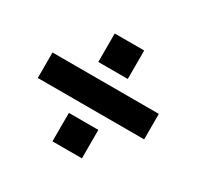

<svg xmlns="http://www.w3.org/2000/svg" viewBox="-104 -670 682 666"><g transform="rotate(30 237.5 -337.0)"><path d="M178 -439V-553H296V-439ZM178 -121V-235H296V-121ZM24 -286V-388H450V-286Z"/></g></svg>

Font: Mozilla Headline ExtraLight
Style: Regular
Weight: 200
Designer: Studio DRAMA
Foundry: Studio DRAMA
Version: Version 1.000